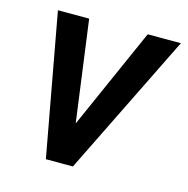

<svg xmlns="http://www.w3.org/2000/svg" viewBox="-84 -609 674 690"><g transform="rotate(15 253.0 -264.0)"><path d="M165 -528.3H48.8L145.5 0H246.1L506.3 -528.3H382.8L215.8 -151.9Z"/></g></svg>

Font: Roboto Medium
Style: Italic
Weight: 500
Italic angle: -12°
Designer: Google
Version: Version 2.137; 2017